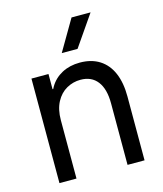

<svg xmlns="http://www.w3.org/2000/svg" viewBox="-110 -812 760 894"><g transform="rotate(-15 270.5 -365.0)"><path d="M65.4 -503.9H147.5V0H65.4ZM284.2 -439.5Q248 -439.5 216.8 -421.9Q185.5 -404.3 166.5 -368.7Q147.5 -333 147.5 -281.2L135.7 -359.4V-430.7H163.1L135.7 -359.4Q135.7 -406.2 156.7 -441.9Q177.7 -477.5 215.3 -497.6Q252.9 -517.6 301.8 -517.6Q357.4 -517.6 396.5 -492.7Q435.5 -467.8 455.6 -420.9Q475.6 -374 475.6 -308.6V0H393.6V-296.9Q393.6 -366.2 365.2 -402.8Q336.9 -439.5 284.2 -439.5ZM411.1 -730.5H319.3L232.4 -582H308.6Z"/></g></svg>

Font: Wanted Sans Std Variable
Style: Regular
Weight: 400
Designer: Original Design by Kil Hyung-jin and Kang Hanbin, Wanted Lab, Inc;
Foundry: Wanted Lab, Inc.
Version: Version 1.003;Glyphs 3.2 (3227)